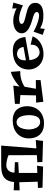

<svg xmlns="http://www.w3.org/2000/svg" viewBox="1243 -1994 793 3319"><g transform="rotate(-90 1639.5 -334.5)"><path d="M878.9 -112.8 862.8 13.2 499 2 494.1 -85.9 617.2 -94.2 616.2 -583Q585.4 -597.7 554.4 -605.5Q523.4 -613.3 498.5 -617.2Q469.2 -621.6 442.9 -622.1Q419.9 -622.1 397.2 -613.8Q374.5 -605.5 356.2 -588.4Q337.9 -571.3 326.4 -544.4Q314.9 -517.6 314.9 -481L495.1 -474.1V-416L310.1 -405.8Q309.1 -396 309.1 -385.7Q309.1 -375.5 309.1 -365.2V-85.9L435.1 -90.8L418.9 14.2L55.2 3.9L48.8 -75.2L158.2 -79.1L148.9 -390.1V-397.9L8.8 -391.1V-494.1L151.9 -487.8Q157.2 -540.5 173.3 -582Q189.5 -623.5 221.2 -651.9Q252.9 -680.2 302.7 -695.1Q352.5 -710 424.8 -710L782.2 -710.9L733.9 -103Z M1166 29.8Q1098.1 29.8 1049.1 9.3Q1000 -11.2 968.5 -46.4Q937 -81.5 921.9 -128.4Q906.7 -175.3 906.7 -228Q906.7 -298.8 931.4 -352.1Q956.1 -405.3 998.3 -440.7Q1040.5 -476.1 1096.2 -493.7Q1151.9 -511.2 1213.9 -511.2Q1283.2 -511.2 1330.8 -490.7Q1378.4 -470.2 1407.7 -435.8Q1437 -401.4 1450 -356.7Q1462.9 -312 1462.9 -263.2Q1462.9 -196.8 1441.7 -142.6Q1420.4 -88.4 1381.6 -50Q1342.8 -11.7 1287.8 9Q1232.9 29.8 1166 29.8ZM1187 -444.8Q1161.1 -444.8 1141.8 -433.8Q1122.6 -422.9 1108.6 -405Q1094.7 -387.2 1085.4 -364.7Q1076.2 -342.3 1070.8 -319.1Q1065.4 -295.9 1063.2 -273.9Q1061 -252 1061 -235.8Q1061 -218.3 1063.5 -196.5Q1065.9 -174.8 1071.8 -152.8Q1077.6 -130.9 1087.4 -109.9Q1097.2 -88.9 1111.8 -72.8Q1126.5 -56.6 1146.2 -46.9Q1166 -37.1 1191.9 -37.1Q1218.3 -37.1 1237.1 -46.9Q1255.9 -56.6 1268.8 -72.8Q1281.7 -88.9 1289.6 -109.4Q1297.4 -129.9 1301.5 -151.1Q1305.7 -172.4 1307.1 -192.4Q1308.6 -212.4 1308.6 -228Q1308.6 -249 1306.4 -273.4Q1304.2 -297.9 1299.1 -322Q1293.9 -346.2 1284.9 -368.4Q1275.9 -390.6 1262.5 -407.5Q1249 -424.3 1230.2 -434.6Q1211.4 -444.8 1187 -444.8Z M1915 -111.8V-29.8L1539.1 18.1L1524.9 -106.9L1649.9 -107.9L1655.8 -378.9L1503.9 -390.1V-473.1L1819.8 -501L1803.7 -392.1Q1814.5 -403.3 1832 -418.2Q1849.6 -433.1 1870.8 -448.5Q1892.1 -463.9 1916.3 -479.5Q1940.4 -495.1 1964.8 -508.1Q1989.3 -521 2012.9 -530.5Q2036.6 -540 2056.6 -543.9L2069.8 -381.8Q1999.5 -381.8 1949 -369.6Q1898.4 -357.4 1864.7 -342.8Q1825.7 -325.7 1798.8 -304.2L1764.6 -109.9Z M2671.9 -167Q2653.3 -118.7 2620.4 -83.3Q2587.4 -47.9 2545.9 -24.7Q2504.4 -1.5 2458 9.8Q2411.6 21 2366.7 21Q2304.2 21 2255.4 1.5Q2206.5 -18.1 2172.4 -51.3Q2138.2 -84.5 2118.9 -129.2Q2099.6 -173.8 2096.7 -224.1Q2096.7 -300.8 2122.3 -355.2Q2147.9 -409.7 2192.1 -443.8Q2236.3 -478 2295.4 -493.9Q2354.5 -509.8 2420.9 -509.8Q2445.3 -509.8 2471.4 -506.3Q2497.6 -502.9 2522.5 -494.1Q2547.4 -485.4 2570.1 -470Q2592.8 -454.6 2611.1 -430.4Q2629.4 -406.2 2642.1 -372.6Q2654.8 -338.9 2659.7 -293L2258.8 -221.2Q2262.7 -187.5 2272.7 -155.3Q2282.7 -123 2299.8 -98.4Q2316.9 -73.7 2342 -59.3Q2367.2 -44.9 2401.9 -45.9Q2439.5 -50.3 2468.3 -68.4Q2480.5 -76.2 2491.7 -87.6Q2502.9 -99.1 2511.2 -115.2Q2519.5 -131.3 2523.4 -152.8Q2527.3 -174.3 2524.9 -202.1ZM2486.8 -324.2Q2484.9 -347.2 2478.5 -364.3Q2472.2 -381.3 2462.6 -393.6Q2453.1 -405.8 2441.7 -413.8Q2430.2 -421.9 2418.5 -426.8Q2391.1 -438 2356.9 -437Q2324.7 -433.1 2304.7 -418.7Q2284.7 -404.3 2273.7 -383.1Q2262.7 -361.8 2258.8 -335.9Q2254.9 -310.1 2254.9 -283.2Z M3254.4 -500 3206.1 -334Q3182.1 -346.7 3152.8 -358.9Q3123.5 -371.1 3092.5 -380.4Q3061.5 -389.6 3030.5 -395.3Q2999.5 -400.9 2972.2 -400.9Q2934.1 -400.9 2910.2 -389.4Q2886.2 -377.9 2886.2 -356Q2886.2 -341.8 2897 -331.8Q2907.7 -321.8 2929.4 -313Q2951.2 -304.2 2984.1 -295.9Q3017.1 -287.6 3061 -276.9Q3100.6 -267.6 3135.3 -256.1Q3169.9 -244.6 3195.3 -227.1Q3220.7 -209.5 3235.4 -184.1Q3250 -158.7 3250 -122.1Q3250 -83 3233.6 -56.2Q3217.3 -29.3 3188 -12.5Q3158.7 4.4 3118.9 11.7Q3079.1 19 3032.2 19Q2975.1 19 2934.3 10.3Q2893.6 1.5 2866.9 -9Q2840.3 -19.5 2826.4 -28.3Q2812.5 -37.1 2809.1 -37.1L2799.3 42L2696.3 6.8L2752 -151.9Q2767.1 -142.1 2788.6 -131.3Q2810.1 -120.6 2834.5 -109.9Q2858.9 -99.1 2885.5 -89.1Q2912.1 -79.1 2938 -71.5Q2963.9 -64 2987.3 -59.6Q3010.7 -55.2 3029.3 -55.2Q3038.1 -55.2 3048.8 -56.6Q3059.6 -58.1 3069.1 -62.3Q3078.6 -66.4 3085 -74Q3091.3 -81.5 3091.3 -94.2Q3091.3 -109.9 3080.1 -121.3Q3068.8 -132.8 3052.7 -141.1Q3036.6 -149.4 3018.3 -155Q3000 -160.6 2985.4 -165Q2961.9 -171.4 2933.6 -179.9Q2905.3 -188.5 2876 -200Q2846.7 -211.4 2819.3 -226.1Q2792 -240.7 2770.5 -259.8Q2749 -278.8 2736.1 -302.2Q2723.1 -325.7 2723.1 -355Q2723.1 -384.8 2737.3 -411.4Q2751.5 -438 2778.6 -458Q2805.7 -478 2845.5 -490Q2885.3 -502 2936 -502Q2983.9 -502 3023.7 -492.7Q3063.5 -483.4 3092.8 -472.2Q3127 -459.5 3154.3 -442.9L3152.3 -520Z"/></g></svg>

Font: Peralta
Style: Regular
Weight: 400
Designer: Astigmatic (AOETI)
Foundry: Astigmatic (AOETI)
Version: Version 1.000